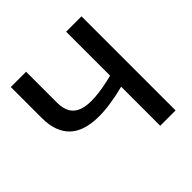

<svg xmlns="http://www.w3.org/2000/svg" viewBox="-185 -879 1039 1039"><g transform="rotate(-45 334.5 -360.0)"><path d="M583.5 -720V0H466V-299Q408 -284 354 -276.2Q300 -268.5 253 -270Q206 -271.5 167.2 -283.8Q128.5 -296 100.8 -321.5Q73 -347 57.8 -386.8Q42.5 -426.5 42.5 -483.5V-720H159.5V-483.5Q159.5 -438 176.5 -409Q193.5 -380 230.5 -367.5Q267.5 -355 325.8 -359Q384 -363 466 -383.5V-720Z"/></g></svg>

Font: Lato 2
Style: Regular
Weight: 600
Designer: Lukasz Dziedzic with Adam Twardoch and Botio Nikoltchev
Foundry: tyPoland Lukasz Dziedzic
Version: Version 2.015; 2015-08-06; http://www.latofonts.com/